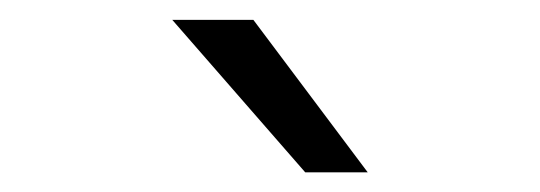

<svg xmlns="http://www.w3.org/2000/svg" viewBox="-20 -684 540 192"><path d="M233.4 -664.1 347.7 -511.7H285.2L152.3 -664.1Z"/></svg>

Font: BabelStone Flags
Style: Regular
Weight: 400
Designer: Andrew West
Foundry: BabelStone
Version: Version 4.12